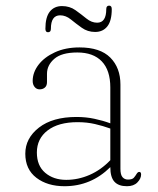

<svg xmlns="http://www.w3.org/2000/svg" viewBox="-20 -634 546 664"><path d="M67.5 -102.5Q67.5 -156 114.8 -192.8Q162 -229.5 244.5 -229.5Q277 -229.5 306.5 -223.2Q336 -217 361.5 -207.5V-331.5Q361.5 -391 332 -421.8Q302.5 -452.5 247.5 -452.5Q193 -452.5 167.8 -430.5Q142.5 -408.5 142.5 -379V-350Q142.5 -337.5 135.2 -331.2Q128 -325 117 -325Q106.5 -325 99.8 -333.2Q93 -341.5 93 -354Q93 -383.5 113.2 -410Q133.5 -436.5 170 -453.2Q206.5 -470 255 -470Q326.5 -470 361.5 -434.8Q396.5 -399.5 396.5 -341.5V-50Q396.5 -29.5 403.8 -21.2Q411 -13 422.5 -13Q437.5 -13 443 -19.5Q448.5 -26 452 -32Q456.5 -39.5 461.5 -39.5Q468 -39.5 468 -30.5Q468 -16.5 455.2 -3.2Q442.5 10 419 10Q390 10 375.8 -5.5Q361.5 -21 361.5 -56Q295 10 203 10Q144 10 105.8 -19.2Q67.5 -48.5 67.5 -102.5ZM107.5 -106.5Q107.5 -61 136.2 -36.5Q165 -12 209 -12Q250.5 -12 290 -29.2Q329.5 -46.5 361.5 -80V-189.5Q336.5 -198.5 308.5 -205Q280.5 -211.5 248.5 -211.5Q182 -211.5 144.8 -183Q107.5 -154.5 107.5 -106.5ZM309 -523.5Q283 -523.5 262.8 -538Q242.5 -552.5 225 -566.8Q207.5 -581 188 -581Q156 -581 156 -534.5Q156 -522.5 146 -522.5Q137 -522.5 137 -534.5Q137 -574.5 152.2 -593.8Q167.5 -613 194.5 -613Q221 -613 241 -598.8Q261 -584.5 278.8 -570Q296.5 -555.5 316 -555.5Q347.5 -555.5 347.5 -602.5Q347.5 -614.5 357.5 -614.5Q366.5 -614.5 366.5 -602.5Q366.5 -562 351.2 -542.8Q336 -523.5 309 -523.5Z"/></svg>

Font: Fraunces 9pt S000 Thin
Style: Regular
Weight: 100
Version: Version 1.000; ttfautohint (v1.8.3)